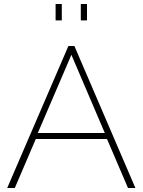

<svg xmlns="http://www.w3.org/2000/svg" viewBox="-20 -940 715 960"><path d="M258 -838V-920H289V-838ZM384 -838V-920H415V-838ZM322 -710H352L657 0H620L515 -245H159L54 0H16ZM504 -275 337 -666 169 -275Z"/></svg>

Font: Raleway-v4020 ExtraLight
Style: Regular
Weight: 275
Designer: Matt McInerney, Pablo Impallari, Rodrigo Fuenzalida
Foundry: Matt McInerney, Pablo Impallari, Rodrigo Fuenzalida
Version: Version 4.020;PS 004.020;hotconv 1.0.88;makeotf.lib2.5.64775